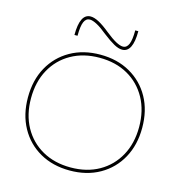

<svg xmlns="http://www.w3.org/2000/svg" viewBox="-135 -1073 1120 1201"><g transform="rotate(15 425.0 -472.5)"><path d="M425 10Q315 10 231.5 -37.5Q148 -85 101.5 -169.5Q55 -254 55 -365Q55 -477 101.5 -561Q148 -645 231.5 -692.5Q315 -740 425 -740Q535 -740 618.5 -692.5Q702 -645 748.5 -561Q795 -477 795 -365Q795 -254 748.5 -169.5Q702 -85 618.5 -37.5Q535 10 425 10ZM425 -10Q530 -10 608.5 -54.5Q687 -99 731 -179Q775 -259 775 -365Q775 -471 731 -551Q687 -631 608.5 -675.5Q530 -720 425 -720Q321 -720 242 -675.5Q163 -631 119 -551Q75 -471 75 -365Q75 -259 119 -179Q163 -99 242 -54.5Q321 -10 425 -10ZM546 -805Q523 -805 493 -821.5Q463 -838 419 -872Q379 -905 350.5 -920Q322 -935 304 -935Q279 -935 267 -907Q255 -879 255 -817H235Q235 -955 304 -955Q327 -955 357.5 -939Q388 -923 431 -888Q472 -855 500 -840Q528 -825 546 -825Q571 -825 583 -853.5Q595 -882 595 -943H615Q615 -805 546 -805Z"/></g></svg>

Font: M PLUS 2 Thin Thin
Style: Regular
Weight: 250
Version: Version 1.001